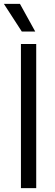

<svg xmlns="http://www.w3.org/2000/svg" viewBox="-29 -966 284 986"><path d="M78.5 0V-740H157V0ZM83 -804 -9 -946H73.5L152 -804Z"/></svg>

Font: Encode Sans SemiCondensed SemiCondensed
Style: Regular
Weight: 400
Width: 4
Designer: Multiple Designers
Foundry: Impallari Type
Version: Version 3.000; ttfautohint (v1.8.3) -l 8 -r 50 -G 200 -x 14 